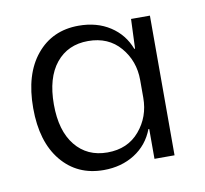

<svg xmlns="http://www.w3.org/2000/svg" viewBox="-51 -789 491 460"><g transform="rotate(-10 195.0 -559.5)"><path d="M167 -383.8Q103 -383.8 64.5 -430.4Q25.9 -477.1 25.9 -559.1Q25.9 -641.6 64.5 -688.2Q103 -734.9 167 -734.9Q211.4 -734.9 243.4 -714.1Q275.4 -693.4 289.1 -657.2H291L293.9 -729H339.8V-389.2H291V-461.9H289.1Q274.9 -424.8 242.4 -404.3Q210 -383.8 167 -383.8ZM76.2 -559.1Q76.2 -495.1 105 -459.5Q133.8 -423.8 183.1 -423.8Q232.4 -423.8 261.2 -457.8Q290 -491.7 290 -538.1V-581.1Q290 -627.4 261.2 -661.1Q232.4 -694.8 183.1 -694.8Q133.8 -694.8 105 -659.4Q76.2 -624 76.2 -559.1Z"/></g></svg>

Font: Lumene Sans Light
Style: Regular
Weight: 300
Designer: Deni Anggara
Version: Version 1.003;Glyphs 3.1.2 (3151)